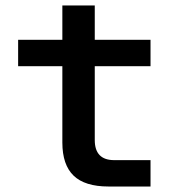

<svg xmlns="http://www.w3.org/2000/svg" viewBox="-20 -679 640 699"><path d="M375 0Q289 0 248 -39.5Q207 -79 207 -160V-438H46V-534H207V-659H325V-534H528V-438H325V-169Q325 -96 396 -96H528V0Z"/></svg>

Font: Geist Mono SemiBold
Style: Regular
Weight: 600
Monospace: yes
Designer: Basement.studio, Andrés Briganti, Mateo Zaragoza
Foundry: Basement.studio, Vercel, Andrés Briganti, Guido Ferreyra, Mateo Zaragoza
Version: Version 1.500; ttfautohint (v1.8.4.7-5d5b)